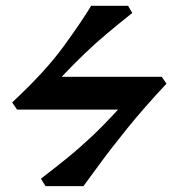

<svg xmlns="http://www.w3.org/2000/svg" viewBox="-20 -635 609 655"><path d="M382.8 -261.2Q368.2 -261.2 337.2 -261.2Q306.2 -261.2 267.3 -261.2Q228.5 -261.2 188.2 -261.2Q147.9 -261.2 114 -261.2Q80.1 -261.2 59.1 -261.2Q38.1 -261.2 38.1 -261.2L21.5 -285.6Q134.8 -391.1 196.5 -476.1Q258.3 -561 291 -615.2Q302.2 -615.2 326.9 -615.2Q351.6 -615.2 377.2 -615.2Q402.8 -615.2 417 -615.2L431.2 -590.8Q382.8 -552.2 345 -520.5Q307.1 -488.8 270.8 -454.1Q234.4 -419.4 190.4 -373Q226.6 -373 273.7 -373Q320.8 -373 369.9 -373Q418.9 -373 461.7 -373Q504.4 -373 531.7 -373L547.9 -349.6Q471.2 -267.6 413.8 -196.5Q356.4 -125.5 319.1 -74.2Q281.7 -22.9 264.6 0Q252.4 0 228 0Q203.6 0 177.7 0Q151.9 0 135.3 0L119.6 -25.4Q168 -62.5 209.5 -96.2Q251 -129.9 292.5 -168.9Q334 -208 382.8 -261.2Z"/></svg>

Font: Gentium Plus
Style: Bold
Weight: 700
Designer: Victor Gaultney, Annie Olsen, Iska Routamaa, Becca Hirsbrunner
Foundry: SIL International
Version: Version 6.101